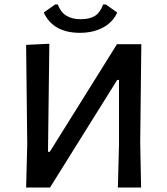

<svg xmlns="http://www.w3.org/2000/svg" viewBox="-20 -840 750 860"><path d="M454 -820 505 -784Q486 -741 442 -717Q398 -693 338 -693Q218 -693 176 -784L227 -820H239Q262 -754 341 -754Q382 -754 405.5 -769Q429 -784 442 -820ZM97 0 102 -193 97 -639 201 -644 195 -160H203L504 -642H613L608 -202L612 0H508L513 -193V-482H505L204 0Z"/></svg>

Font: Alegreya Sans Medium
Style: Regular
Weight: 500
Designer: Juan Pablo del Peral
Foundry: Huerta Tipografica
Version: Version 2.007